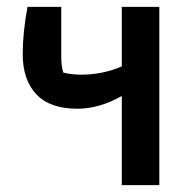

<svg xmlns="http://www.w3.org/2000/svg" viewBox="-20 -538 553 558"><path d="M334 -259Q268 -222 205 -222Q125 -222 85.5 -264Q46 -306 46 -381Q46 -443 60 -518H158V-374Q158 -345 164 -327Q188 -321 216 -321Q278 -321 334 -345V-518H443V0H334Z"/></svg>

Font: Athiti SemiBold
Style: Regular
Weight: 600
Designer: CadsonDemak Team
Foundry: CadsonDemak
Version: Version 1.033